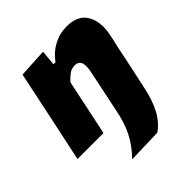

<svg xmlns="http://www.w3.org/2000/svg" viewBox="-200 -647 975 975"><g transform="rotate(-45 288.0 -159.5)"><path d="M190 197.5Q238 149 265.8 94Q293.5 39 307 -30L345.5 -215L356 -265.5Q360 -284.5 360 -299.5Q360 -313 357 -323.5Q350 -346.5 321 -346.5Q298.5 -346.5 280.5 -333.8Q262.5 -321 245 -301L224.5 -203.5Q213 -149 203 -101Q192.5 -52.5 181.5 0H-5Q6 -52.5 16.5 -102Q27 -151.5 40.5 -214.5L51 -264.5Q63 -322 75.5 -380Q87.5 -438 100.5 -500.5L256.5 -509L249 -426.5H263.5Q292.5 -468 337.2 -491.8Q382 -515.5 431.5 -515.5Q511.5 -515.5 543 -462.5Q563 -429 563 -382.5Q563 -355 556 -323Q553.5 -311.5 550.5 -296Q547 -280.5 543 -264.5Q529 -196 516.2 -136Q503.5 -76 490 -14.5Q475 57.5 448 109Q421 160.5 376.5 192Z"/></g></svg>

Font: Heraclito ExtraBold
Style: Italic
Weight: 800
Italic angle: -12°
Designer: Kostas Bartsokas (font) & Cristiano Sobral (main changes)
Foundry: Kostas Bartsokas (font) & Cristiano Sobral (main changes)
Version: Version 1.00;July 8, 2020;FontCreator 13.0.0.2655 64-bit